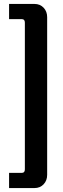

<svg xmlns="http://www.w3.org/2000/svg" viewBox="-20 -788 321 973"><path d="M26 -768H155Q183 -768 201 -749Q219 -730 219 -701V98Q219 127 201 146Q183 165 155 165H26V88H91Q106 88 106 70V-673Q106 -691 91 -691H26Z"/></svg>

Font: Exo 2 Semi Bold Condensed
Style: Regular
Weight: 600
Width: 3
Designer: Natanael Gama
Version: Version 1.001;PS 001.001;hotconv 1.0.70;makeotf.lib2.5.58329